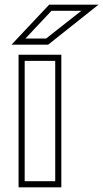

<svg xmlns="http://www.w3.org/2000/svg" viewBox="-20 -784 439 817"><path d="M85 -13H215V-525H85ZM59 -551H241V13H59ZM88 -620H176L326 -738H199ZM189 -764H399L185 -594H29Z"/></svg>

Font: CMG Sans Outline
Style: Outline
Weight: 700
Designer: Julieta Ulanovsky
Foundry: Julieta Ulanovsky
Version: Version 7.200